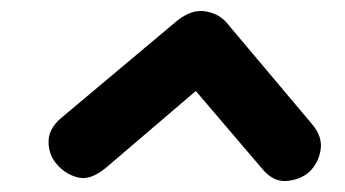

<svg xmlns="http://www.w3.org/2000/svg" viewBox="-20 -743 625 348"><path d="M171.5 -438.5Q144 -416 122 -421.2Q100 -426.5 84.5 -443.5Q68.5 -461 68 -484.8Q67.5 -508.5 89.5 -528L300.5 -705Q327 -726.5 352 -722.5Q377 -718.5 391.5 -701L546 -517.5Q565 -495 561 -470.8Q557 -446.5 539.5 -430.5Q524 -417 499.2 -415Q474.5 -413 454 -438.5L314.5 -602L360 -599.5Z"/></svg>

Font: Edu NSW ACT Cursive
Style: Regular
Weight: 400
Designer: Tina and Corey Anderson, Eben Sorkin, Mirko Velimirovic
Foundry: Sorkin Type Co.
Version: Version 2.000